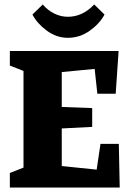

<svg xmlns="http://www.w3.org/2000/svg" viewBox="-20 -838 581 858"><path d="M24 0V-65L85 -89V-521L24 -545V-610H510L497 -419H415L403 -530L256 -516V-360L392 -355V-271L256 -264V-96L412 -80L429 -195H511L515 0ZM125 -773 171 -818Q193 -792 222.5 -777.5Q252 -763 283 -763Q349 -763 401 -818L447 -773Q426 -733 381.5 -701Q337 -669 283 -669Q232 -669 188.5 -701.5Q145 -734 125 -773Z"/></svg>

Font: Grenze ExtraBold
Style: Regular
Weight: 800
Designer: Renata Polastri
Foundry: Omnibus-Type
Version: Version 1.002; ttfautohint (v1.8)